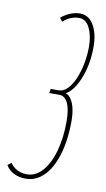

<svg xmlns="http://www.w3.org/2000/svg" viewBox="-110 -752 443 803"><g transform="rotate(10 112.0 -350.0)"><path d="M-26 -33 -11 -45Q-2 -33 8.5 -25Q19 -17 32 -13Q45 -9 60 -9Q98 -9 126.5 -41.5Q155 -74 170.5 -130Q186 -186 186 -254Q186 -307 173 -333.5Q160 -360 137 -360H94L97 -378H131Q151 -378 168 -395.5Q185 -413 197.5 -442Q210 -471 217 -507Q224 -543 224 -579Q224 -626 208 -658.5Q192 -691 163 -691Q151 -691 139.5 -688Q128 -685 117 -679Q106 -673 95 -663L84 -678Q94 -687 107.5 -694.5Q121 -702 135.5 -706Q150 -710 163 -710Q201 -710 222 -674Q243 -638 243 -582Q243 -529 231 -484.5Q219 -440 200.5 -410.5Q182 -381 162 -371Q175 -367 185 -352.5Q195 -338 200.5 -314.5Q206 -291 206 -260Q206 -213 199.5 -172Q193 -131 180.5 -97.5Q168 -64 150 -40Q132 -16 109 -3Q86 10 59 10Q31 10 8.5 -1Q-14 -12 -26 -33Z"/></g></svg>

Font: Georama
Style: Italic
Weight: 400
Width: 2
Italic angle: -9°
Designer: Jean-Baptiste Levee
Foundry: Production Type
Version: Version 1.000